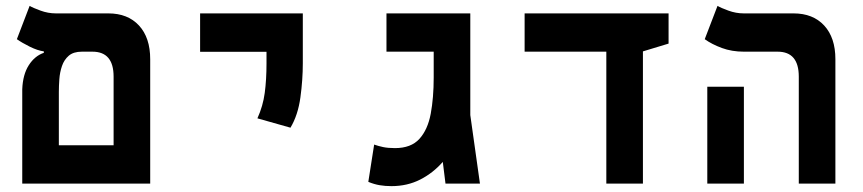

<svg xmlns="http://www.w3.org/2000/svg" viewBox="-20 -632 2970 661"><path d="M56.6 0V-324.7Q58.6 -375.5 79.1 -407.5Q99.6 -439.5 130.9 -450.2V-455.1Q109.4 -458 82.3 -471.4Q55.2 -484.9 38.1 -497.1L82 -611.8Q93.3 -605 119.4 -595.5Q145.5 -585.9 172.4 -585.9H353Q419.9 -585.9 458.5 -544.2Q497.1 -502.4 497.1 -428.2V0ZM261.7 -454.1Q232.9 -454.1 216.8 -440.2Q200.7 -426.3 193.4 -404.8Q186 -383.3 184.3 -359.4Q182.6 -335.4 182.6 -315.4V-131.8H371.1V-368.2Q371.1 -454.1 298.3 -454.1Z M980 -192.4 866.2 -224.6Q885.3 -266.6 891.4 -312Q897.5 -357.4 897.5 -414.1V-453.6H668.9V-585.9H1022.5V-414.1Q1022.5 -357.4 1014.2 -296.6Q1005.9 -235.8 980 -192.4Z M1327.6 8.8Q1306.2 8.8 1287.1 5.6Q1268.1 2.4 1248 -5.9L1268.1 -134.3Q1281.7 -129.4 1298.8 -125.7Q1315.9 -122.1 1339.8 -122.1Q1395 -122.1 1423.8 -153.8Q1452.6 -185.5 1462.9 -240.5Q1473.1 -295.4 1473.1 -365.2V-454.1H1310.5V-585.9H1599.1V-235.8L1632.3 0H1513.7L1504.4 -74.7Q1471.2 -36.6 1426.8 -13.9Q1382.3 8.8 1327.6 8.8Z M2067.4 0V-454.1H1786.1V-585.9H2281.7V-481.9L2193.4 -455.1V0Z M2730 0V-368.2Q2730 -454.1 2657.2 -454.1H2541Q2499.5 -454.1 2465.1 -466.8Q2430.7 -479.5 2406.2 -497.1L2450.2 -611.8Q2461.4 -605 2487.5 -595.5Q2513.7 -585.9 2540.5 -585.9H2711.9Q2778.8 -585.9 2817.4 -544.2Q2856 -502.4 2856 -428.2V0ZM2415 0V-333.5H2541V0Z"/></svg>

Font: Cascadia Mono PL
Style: Bold
Weight: 700
Monospace: yes
Designer: Aaron Bell
Foundry: Saja Typeworks
Version: Version 2404.023; ttfautohint (v1.8.4)